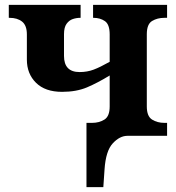

<svg xmlns="http://www.w3.org/2000/svg" viewBox="-20 -556 721 786"><path d="M334 210V-53H357Q386 -53 407.5 -66.5Q429 -80 429 -120V-247Q380 -217 336.5 -198.5Q293 -180 234 -180Q165 -180 127.5 -217Q90 -254 90 -312V-415Q90 -452 70.5 -467.5Q51 -483 19 -483H16V-536H310V-483H308Q293 -483 278 -478Q263 -473 252.5 -458.5Q242 -444 242 -416V-327Q242 -261 306 -261Q337 -261 363.5 -271Q390 -281 429 -303V-415Q429 -456 409.5 -469.5Q390 -483 363 -483H361V-536H664V-483H653Q624 -483 602.5 -470Q581 -457 581 -416V-120Q581 -80 602.5 -66.5Q624 -53 653 -53H664V0H502Q470 0 441.5 31Q413 62 408 137L403 210Z"/></svg>

Font: NotoSerif-Bold
Style: Regular
Weight: 700
Designer: Monotype Design Team
Foundry: Monotype Imaging Inc.
Version: Version 2.007; ttfautohint (v1.8) -l 8 -r 50 -G 200 -x 14 -D